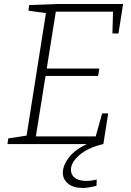

<svg xmlns="http://www.w3.org/2000/svg" viewBox="-20 -715 652 953"><path d="M262 -695H591L568 -549H538L541 -657H257L212 -375H473L467 -338H206L158 -38H455L487 -152H517L493 0Q418 17 375 54Q332 91 332 128Q332 153 352 168Q372 183 409 183Q433 183 460 176L459 207Q418 218 391 218Q344 218 318 196.5Q292 175 292 143Q292 105 323 65.5Q354 26 412 0H17L21 -28L112 -42L208 -650L121 -662L125 -690Z"/></svg>

Font: Bitter Pro Light
Style: Italic
Weight: 300
Italic angle: -9°
Designer: Sol Matas, and Bitter project Authors
Foundry: Sol Matas
Version: Version 1.010